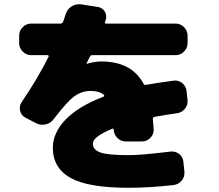

<svg xmlns="http://www.w3.org/2000/svg" viewBox="-20 -832 1040 912"><path d="M814 -720Q837 -720 854 -703Q871 -686 871 -663V-627Q871 -604 854 -587Q837 -570 814 -570H419Q410 -570 407 -563L391 -531V-530H392L393 -529Q429 -540 461 -540Q605 -540 662 -434Q665 -427 674 -429Q723 -438 805 -449Q828 -452 846 -437Q864 -422 866 -399L871 -356Q873 -333 858 -315Q843 -297 820 -294Q775 -288 714 -277Q706 -275 706 -267Q708 -251 710 -217Q711 -194 694 -177Q677 -160 654 -160H578Q555 -160 538.5 -176Q522 -192 520 -215Q520 -224 512 -220Q421 -182 421 -150Q421 -121 456 -108Q491 -95 591 -95Q653 -95 789 -112Q812 -115 830.5 -101Q849 -87 851 -64L856 -16Q858 8 843 26Q828 44 804 47Q689 60 591 60Q399 60 315 13Q231 -34 231 -130Q231 -201 291.5 -264Q352 -327 472 -373Q475 -374 475 -377Q475 -380 473 -382Q451 -400 411 -400Q368 -400 332.5 -374Q297 -348 234 -265Q220 -246 196 -241Q172 -236 151 -247L101 -273Q81 -283 75.5 -305.5Q70 -328 83 -347Q161 -462 211 -563Q212 -565 210.5 -567.5Q209 -570 206 -570H128Q105 -570 88 -587Q71 -604 71 -627V-663Q71 -686 88 -703Q105 -720 128 -720H268Q276 -720 280 -729Q281 -733 286 -746.5Q291 -760 293 -767Q300 -790 321.5 -802.5Q343 -815 367 -811L445 -799Q467 -795 478 -776.5Q489 -758 482 -737L479 -728Q475 -720 484 -720Z"/></svg>

Font: Rounded Mplus 1c Black
Style: Regular
Weight: 900
Version: Version 1.059.20150529